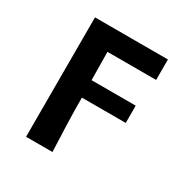

<svg xmlns="http://www.w3.org/2000/svg" viewBox="-155 -628 911 937"><g transform="rotate(30 300.0 -159.5)"><path d="M115.6 176.7V-496.1H526.6V-380.8H252.4L254.4 -222.3H503.1V-125H256Q256 -49.9 258.5 22Q261 93.9 264.3 176.7Z"/></g></svg>

Font: Source Code Pro ExtraLight
Style: Regular
Weight: 200
Monospace: yes
Designer: Paul D. Hunt, Teo Tuominen
Foundry: Adobe
Version: Version 1.026;hotconv 1.1.0;makeotfexe 2.6.0